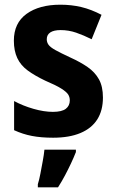

<svg xmlns="http://www.w3.org/2000/svg" viewBox="-20 -576 492 817"><path d="M418 -161Q418 -106 394 -68Q370 -30 322.5 -10Q275 10 206 10Q155 10 116 2.5Q77 -5 40 -22V-146Q77 -126 122 -113Q167 -100 205 -100Q243 -100 260 -113Q277 -126 277 -149Q277 -163 270 -174Q263 -185 241 -199Q219 -213 172 -233Q128 -254 98 -276Q68 -298 53.5 -329Q39 -360 39 -403Q39 -478 93 -517Q147 -556 237 -556Q284 -556 326 -546Q368 -536 412 -513L370 -409Q336 -426 304 -437Q272 -448 238 -448Q209 -448 194 -438Q179 -428 179 -409Q179 -396 186.5 -385.5Q194 -375 215.5 -363Q237 -351 280 -331Q322 -312 353 -290.5Q384 -269 401 -238.5Q418 -208 418 -161ZM303 71Q294 94 282 119.5Q270 145 256.5 170.5Q243 196 227 221H141V208Q147 189 152 162.5Q157 136 162 109Q167 82 169 61H303Z"/></svg>

Font: Noto Sans Thai SemiCondensed
Style: Bold
Weight: 700
Width: 4
Designer: Monotype Design Team
Foundry: Monotype Imaging Inc.
Version: Version 2.001